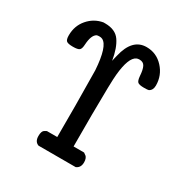

<svg xmlns="http://www.w3.org/2000/svg" viewBox="-147 -739 820 855"><g transform="rotate(30 262.5 -311.5)"><path d="M152 -621Q205 -621 228.5 -587Q252 -553 262 -492Q263 -496 265 -506Q267 -516 269 -522Q292 -622 365 -622Q416 -622 451 -584Q486 -546 486 -494Q486 -470 469 -461Q464 -459 445 -459Q420 -459 412.5 -465.5Q405 -472 403 -495Q401 -527 393 -542.5Q385 -558 365 -558Q356 -558 350 -555Q318 -540 309 -449Q305 -414 304 -239V-76H358Q367 -70 370.5 -67Q374 -64 377 -56.5Q380 -49 380 -38Q380 -10 358 -1H167Q145 -9 145 -38Q145 -51 147.5 -58Q150 -65 153.5 -68Q157 -71 167 -76H220V-239Q218 -414 218 -418Q210 -538 174 -555Q168 -558 159 -558Q150 -558 145 -556Q124 -544 121 -495Q120 -472 112 -465.5Q104 -459 79 -459Q54 -459 46 -465.5Q38 -472 38 -494Q38 -543 68 -578Q98 -613 143 -621Z"/></g></svg>

Font: MathJax_Typewriter
Style: Regular
Weight: 400
Version: Version 1.1